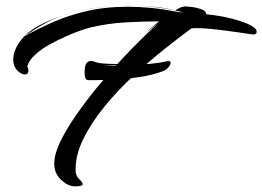

<svg xmlns="http://www.w3.org/2000/svg" viewBox="-20 -644 933 683"><path d="M264 -606Q300 -614 338.5 -618.5Q377 -623 417 -624Q376 -623 336.5 -618Q297 -613 264 -606ZM603 -607Q568 -614 532.5 -618.5Q497 -623 463 -624Q500 -623 535.5 -619Q571 -615 603 -607ZM244 19Q219 17 196 -5.5Q173 -28 173 -62Q173 -95 194 -139Q215 -183 250 -233.5Q285 -284 326.5 -334.5Q368 -385 410.5 -430.5Q453 -476 489 -511Q525 -546 547 -565Q543 -561 529 -551Q515 -541 501 -529Q505 -534 520.5 -547Q536 -560 546 -568Q492 -568 428.5 -564.5Q365 -561 305 -547Q295 -545 271 -537Q247 -529 216.5 -515.5Q186 -502 156 -485.5Q126 -469 104.5 -449Q83 -429 77 -408Q81 -400 81 -393Q81 -379 68 -379Q56 -379 41.5 -393.5Q27 -408 27 -433Q27 -446 31 -458Q42 -491 67 -515L65 -514Q61 -512 62.5 -513Q64 -514 68 -517L67 -515Q112 -540 165.5 -564Q219 -588 286 -604Q353 -620 436 -620Q474 -620 516 -616Q558 -612 604 -603Q609 -602 617.5 -601Q626 -600 629 -600H630Q630 -601 607 -606Q604 -606 603 -607Q616 -615 624 -618Q632 -621 639 -621Q646 -621 663.5 -619Q681 -617 697 -611Q713 -605 714 -593Q762 -589 807.5 -577Q853 -565 875 -552Q893 -542 893 -531Q893 -519 874 -522Q856 -525 827.5 -529Q799 -533 767.5 -537Q736 -541 707.5 -543Q679 -545 661 -543Q621 -514 567 -471Q513 -428 456.5 -376Q400 -324 352.5 -266Q305 -208 276 -149Q247 -90 249 -34Q250 -18 262 -6.5Q274 5 274 11Q274 15 267.5 17Q261 19 244 19ZM210 -591Q204 -590 212.5 -592Q221 -594 232 -597L255 -604Q253 -604 257.5 -604.5Q262 -605 264 -606Q258 -604 256 -604H255Q259 -605 255 -604Q252 -603 246 -601.5Q240 -600 232 -597ZM68 -517Q96 -543 134 -561Q172 -579 210 -591Q174 -579 141.5 -561.5Q109 -544 80 -524ZM292 -359Q285 -361 283 -368.5Q281 -376 281 -385Q281 -411 287.5 -419Q294 -427 303 -427Q308 -427 313.5 -425.5Q319 -424 323 -422Q337 -418 365.5 -417Q394 -416 419 -416H463Q450 -414 428 -413Q406 -412 384.5 -412Q363 -412 351 -412Q362 -411 373.5 -410.5Q385 -410 397 -410Q420 -410 453 -412Q486 -414 519 -417.5Q552 -421 574 -426Q576 -426 577 -426.5Q578 -427 579 -427Q587 -427 587 -421Q587 -414 579 -404.5Q571 -395 560 -391Q523 -377 476.5 -370Q430 -363 388.5 -361Q347 -359 325 -359Z"/></svg>

Font: Smooch
Style: Regular
Weight: 400
Designer: Robert E. Leuschke
Foundry: Robert E. Leuschke
Version: Version 1.010; ttfautohint (v1.8.3)